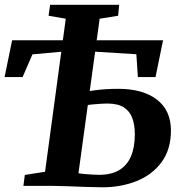

<svg xmlns="http://www.w3.org/2000/svg" viewBox="-24 -790 751 816"><path d="M411 6Q381.5 6 341.8 4.5Q302 3 264 1.5Q226 0 202.5 0H75.5L81.5 -46.5L167.5 -60L255.5 -710.5L182.5 -723L189 -769.5H482.5L478 -723L399.5 -710.5L309.5 -54Q317.5 -52 334.2 -50.5Q351 -49 368.8 -48Q386.5 -47 397 -47Q449 -47 482.8 -67.2Q516.5 -87.5 532.8 -126Q549 -164.5 549 -219.5Q549 -259 538.2 -288.2Q527.5 -317.5 502 -333.8Q476.5 -350 431.5 -350Q420 -350 400.8 -348.8Q381.5 -347.5 365 -345.8Q348.5 -344 344.5 -342.5L349 -402Q365 -404.5 384.5 -407Q404 -409.5 427.2 -411Q450.5 -412.5 479 -412.5Q583.5 -412.5 643 -366.5Q702.5 -320.5 702.5 -235.5Q702.5 -155 662.8 -101Q623 -47 556.8 -20.5Q490.5 6 411 6ZM-4.5 -462.5 27.5 -619H669L637 -462.5H562L555.5 -559.5L296 -575.5L114 -559L72 -462.5Z"/></svg>

Font: Merriweather 24pt
Style: Bold Italic
Weight: 700
Italic angle: -7.8°
Designer: Eben Sorkin
Foundry: Eben Sorkin
Version: Version 2.101